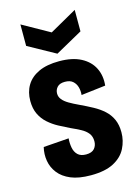

<svg xmlns="http://www.w3.org/2000/svg" viewBox="-117 -820 651 898"><g transform="rotate(-15 209.0 -370.5)"><path d="M210 13Q151 13 113 -3Q75 -19 54 -46Q33 -73 27.5 -106Q22 -139 30 -172L153 -181Q151 -158 155 -136Q159 -114 173 -100.5Q187 -87 213 -87Q241 -87 253.5 -101.5Q266 -116 266 -137Q266 -160 254 -175.5Q242 -191 220.5 -202.5Q199 -214 172 -226Q147 -238 121 -252Q95 -266 73 -285.5Q51 -305 38 -332Q25 -359 25 -396Q25 -439 44.5 -471.5Q64 -504 103.5 -522.5Q143 -541 203 -541Q267 -541 308.5 -519Q350 -497 368.5 -459.5Q387 -422 382 -375L264 -361Q266 -381 261 -399Q256 -417 242.5 -429Q229 -441 204 -441Q179 -441 167 -428Q155 -415 155 -397Q155 -381 165.5 -368Q176 -355 195.5 -343.5Q215 -332 243 -319Q275 -304 303.5 -288.5Q332 -273 353.5 -253.5Q375 -234 387 -207.5Q399 -181 399 -145Q399 -104 380.5 -67.5Q362 -31 320.5 -9Q279 13 210 13ZM73 -754 205 -680 336 -754V-650L205 -577L73 -650Z"/></g></svg>

Font: Bricolage Grotesque 24pt Condensed
Style: Bold
Weight: 700
Width: 3
Designer: Mathieu Triay
Foundry: Atelier Triay
Version: Version 1.001;gftools[0.9.33.dev8+g029e19f]